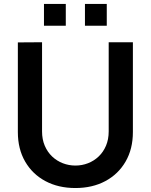

<svg xmlns="http://www.w3.org/2000/svg" viewBox="-20 -933 760 968"><path d="M408.3 -803.3V-913.3H518.3V-803.3ZM201.7 -803.3V-913.3H311.7V-803.3ZM360 15Q274.2 15 208.8 -20Q143.5 -54.9 106.8 -118.4Q70 -181.8 70 -267.5V-719.2L192 -720V-270.7Q192 -230 205.8 -198Q219.5 -166.1 243.1 -143.8Q266.8 -121.5 297 -109.9Q327.3 -98.3 360 -98.3Q393.5 -98.3 423.8 -110.1Q454.1 -121.9 477.5 -144.2Q500.9 -166.5 514.5 -198.5Q528 -230.4 528 -270.7V-720H650V-267.5Q650 -181.9 613.2 -118.5Q576.5 -55 511.2 -20Q445.8 15 360 15Z"/></svg>

Font: Manrope ExtraLight
Style: Regular
Weight: 200
Designer: Mikhail Sharanda
Foundry: Mikhail Sharanda
Version: Version 4.505